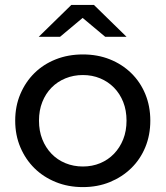

<svg xmlns="http://www.w3.org/2000/svg" viewBox="-20 -757 675 783"><path d="M42 -265Q42 -324 63 -373.5Q84 -423 120.5 -459Q157 -495 207.5 -515Q258 -535 318 -535Q378 -535 428 -515Q478 -495 515 -459Q552 -423 572.5 -373.5Q593 -324 593 -265Q593 -206 572.5 -156.5Q552 -107 515 -71Q478 -35 428 -14.5Q378 6 318 6Q258 6 207.5 -14.5Q157 -35 120.5 -71Q84 -107 63 -156.5Q42 -206 42 -265ZM496 -265Q496 -307 482.5 -341Q469 -375 445 -399.5Q421 -424 388.5 -437.5Q356 -451 318 -451Q280 -451 247 -437.5Q214 -424 190 -399.5Q166 -375 152.5 -341Q139 -307 139 -265Q139 -223 152.5 -189Q166 -155 190 -130Q214 -105 247 -91.5Q280 -78 318 -78Q356 -78 388.5 -91.5Q421 -105 445 -130Q469 -155 482.5 -189Q496 -223 496 -265ZM409 -607 317 -684 225 -607H138L271 -737H363L496 -607Z"/></svg>

Font: CMG Sans Medium
Style: Regular
Weight: 500
Designer: Julieta Ulanovsky
Foundry: Julieta Ulanovsky
Version: Version 7.200